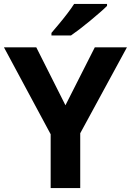

<svg xmlns="http://www.w3.org/2000/svg" viewBox="-20 -954 664 974"><path d="M312 -420 461 -714H624L387 -278V0H237V-273L0 -714H164ZM523 -924Q509 -910 486 -890Q463 -870 436.5 -848Q410 -826 384.5 -806.5Q359 -787 340 -774H241V-787Q257 -806 278.5 -831.5Q300 -857 321 -884.5Q342 -912 356 -934H523Z"/></svg>

Font: Noto Sans Duployan
Style: Bold
Weight: 700
Designer: David Corbett
Foundry: David Corbett
Version: Version 3.001